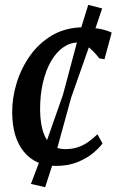

<svg xmlns="http://www.w3.org/2000/svg" viewBox="-20 -677 498 795"><path d="M211.5 10Q127.5 10 79.2 -48.2Q31 -106.5 30.5 -212Q30 -271 48.8 -332.8Q67.5 -394.5 104.8 -447Q142 -499.5 197.8 -531.8Q253.5 -564 327.5 -564Q355 -564 387.5 -558.5Q420 -553 442.5 -542L412.5 -431.5L391 -435.5Q379 -451.5 364 -466.5Q349 -481.5 333.2 -491.2Q317.5 -501 303.5 -501Q270.5 -501 241.5 -480.8Q212.5 -460.5 191 -423Q169.5 -385.5 157.5 -333.8Q145.5 -282 146 -220Q147 -165.5 159 -129.8Q171 -94 193.8 -76.8Q216.5 -59.5 249.5 -59.5Q279.5 -59.5 302.8 -67.5Q326 -75.5 345.8 -89.5Q365.5 -103.5 383.5 -121L404.5 -83Q392 -65.5 365.8 -43.5Q339.5 -21.5 301 -5.8Q262.5 10 211.5 10ZM167 98 108 84.5 150.5 -27.5 240.5 -284 308 -536.5 345.5 -657 403 -642 364.5 -528 275 -274 204 -16Z"/></svg>

Font: Merriweather 28pt Medium
Style: Italic
Weight: 500
Italic angle: -7.8°
Version: Version 2.101